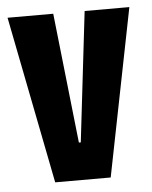

<svg xmlns="http://www.w3.org/2000/svg" viewBox="-44 -566 476 603"><g transform="rotate(-5 194.0 -264.0)"><path d="M106 0 2 -528H146L191 -118H197L245 -528H386L281 0Z"/></g></svg>

Font: Bricolage Grotesque 48pt Condensed Bricolage Grotesque 48pt Condensed Regular
Style: Bold
Weight: 700
Width: 3
Designer: Mathieu Triay
Foundry: Atelier Triay
Version: Version 1.000; ttfautohint (v1.8.4.7-5d5b);gftools[0.9.32]